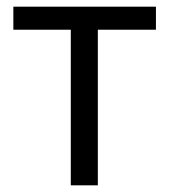

<svg xmlns="http://www.w3.org/2000/svg" viewBox="-20 -555 507 575"><path d="M447 -466H273V0H192V-466H20V-535H447Z"/></svg>

Font: Stephens Clock
Style: Regular
Weight: 400
Designer: Peter Wiegel (catfonts.de) with slight modifications by DT1.org
Version: Version 0.9.1